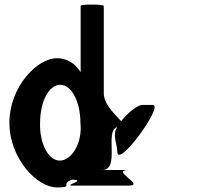

<svg xmlns="http://www.w3.org/2000/svg" viewBox="-20 -810 890 838"><path d="M21 -274C21 -118 142 8 228 8C306 8 239 -6 295 -26C362 -23 253 0 296 0H542C617 0 458 -68 542 -68H426C506 -68 435 -239 491 -255C469 -220 492 -180 492 -148C492 -70 697 -352 647 -352H601C582 -352 541 -322 509 -281C487 -307 433 -352 433 -403V-784C433 -792 332 -792 332 -785V-495C305 -538 266 -556 229 -556C141 -556 21 -430 21 -274ZM155 -274C155 -366 193 -440 243 -440C292 -440 331 -366 331 -274C341 -184 291 -109 241 -109C191 -109 152 -184 155 -274Z"/></svg>

Font: Ampere
Style: SCUltCnd
Weight: 400
Version: Version 1